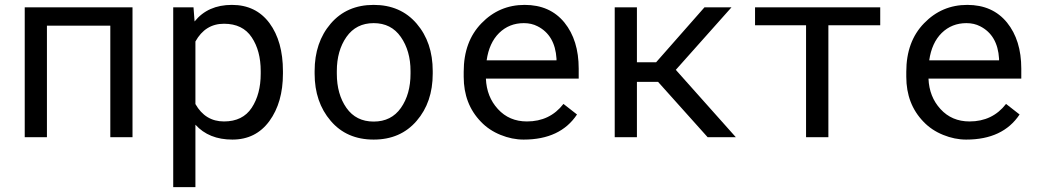

<svg xmlns="http://www.w3.org/2000/svg" viewBox="-20 -558 4241 781"><path d="M519 0H428.7V-453.6H170.9V0H80.6V-528.3H519Z M1040.5 -258.3V-268.6Q1040.5 -351.6 1003.9 -406.2Q967.3 -461.4 891.1 -461.4Q814.9 -461.4 774.9 -389.2V-134.8Q814.9 -64 891.1 -64Q967.3 -64 1003.9 -119.6Q1040.5 -175.3 1040.5 -258.3ZM771.5 -470.7Q825.7 -538.1 923.3 -538.1Q1021 -538.1 1076.2 -463.9Q1130.9 -389.6 1130.9 -268.6V-258.3Q1130.9 -141.1 1075.7 -65.4Q1020.5 9.8 925.3 9.8Q829.6 9.8 774.9 -50.8V203.1H684.6V-528.3H767.1Z M1350.1 -258.3Q1350.1 -174.8 1389.2 -119.1Q1428.2 -63.5 1500 -63.5Q1571.8 -63.5 1610.8 -119.1Q1649.9 -174.8 1649.9 -258.3V-269Q1649.9 -351.1 1610.4 -407.7Q1571.3 -463.9 1500 -463.9Q1428.7 -463.9 1389.2 -407.7Q1350.1 -351.6 1350.1 -269ZM1259.8 -269Q1259.8 -385.7 1325.2 -461.9Q1390.6 -538.1 1500 -538.1Q1609.4 -538.1 1674.8 -461.9Q1740.2 -385.7 1740.2 -269V-258.3Q1740.2 -142.1 1674.8 -66.4Q1609.4 9.8 1500 9.8Q1390.1 9.8 1325.2 -66.4Q1259.8 -142.6 1259.8 -258.3Z M2110.8 -463.9Q2051.3 -463.9 2010.3 -423.8Q1969.7 -383.8 1959.5 -312.5H2243.7V-319.3Q2237.8 -415 2166.5 -451.2Q2142.1 -463.9 2110.8 -463.9ZM2327.1 -92.3Q2259.3 9.8 2109.9 9.8Q2063 9.8 2016.1 -9.3Q1969.2 -28.3 1936.5 -62.5Q1866.2 -134.8 1866.2 -245.6V-266.1Q1866.2 -389.2 1938.5 -463.4Q2010.7 -538.1 2114.3 -538.1Q2217.3 -538.1 2275.9 -466.3Q2334 -394.5 2334 -278.8V-238.3H1956.5Q1959.5 -164.1 2005.4 -114.3Q2051.3 -64 2123.5 -64Q2216.8 -64 2272 -135.3Z M2570.8 -225.1V0H2480.5V-528.3H2570.8V-304.7H2648.9L2845.7 -528.3H2955.6L2729 -273.9L2973.1 0H2858.4L2656.7 -225.1Z M3560.5 -455.1H3349.6V0H3258.8V-455.1H3051.3V-528.3H3560.5Z M3911.1 -463.9Q3851.6 -463.9 3810.5 -423.8Q3770 -383.8 3759.8 -312.5H4043.9V-319.3Q4038.1 -415 3966.8 -451.2Q3942.4 -463.9 3911.1 -463.9ZM4127.4 -92.3Q4059.6 9.8 3910.2 9.8Q3863.3 9.8 3816.4 -9.3Q3769.5 -28.3 3736.8 -62.5Q3666.5 -134.8 3666.5 -245.6V-266.1Q3666.5 -389.2 3738.8 -463.4Q3811 -538.1 3914.6 -538.1Q4017.6 -538.1 4076.2 -466.3Q4134.3 -394.5 4134.3 -278.8V-238.3H3756.8Q3759.8 -164.1 3805.7 -114.3Q3851.6 -64 3923.8 -64Q4017.1 -64 4072.3 -135.3Z"/></svg>

Font: RobotoMono-Regular
Style: Regular
Weight: 400
Designer: Google
Version: Version 2.000985; 2015; ttfautohint (v1.3)